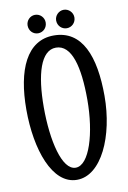

<svg xmlns="http://www.w3.org/2000/svg" viewBox="-96 -907 664 994"><g transform="rotate(-10 236.0 -410.5)"><path d="M442 -374C442 -583 386 -728 237 -728C95 -728 31 -583 31 -374C31 -164 97 29 227 29C356 29 442 -164 442 -374ZM351 -370C351 -195 303 -34 231 -34C159 -34 122 -195 122 -370C122 -544 158 -664 237 -664C320 -664 351 -544 351 -370ZM359 -802C359 -828 337 -850 311 -850C285 -850 263 -828 263 -802C263 -774 285 -753 311 -753C337 -753 359 -774 359 -802ZM208 -802C208 -828 187 -850 160 -850C134 -850 113 -828 113 -802C113 -774 134 -753 160 -753C187 -753 208 -774 208 -802Z"/></g></svg>

Font: Englebert
Style: Regular
Weight: 400
Designer: Astigmatic (AOETI)
Foundry: Astigmatic (AOETI)
Version: Version 1.000